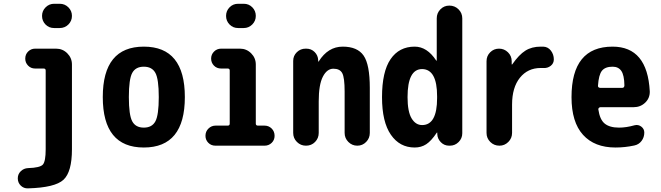

<svg xmlns="http://www.w3.org/2000/svg" viewBox="-20 -780 3540 1028"><path d="M280.3 -519.5Q315.4 -519.5 340.3 -494.6Q365.2 -469.7 365.2 -434.6V19.5Q365.2 140.6 319.8 182.6Q274.4 224.6 129.9 228.5Q107.4 229.5 91.3 213.9Q75.2 198.2 75.2 174.8Q75.2 152.3 91.3 136.7Q107.4 121.1 129.9 120.1Q195.3 118.2 210 100.6Q224.6 83 224.6 19.5V-402.3Q224.6 -413.1 213.9 -413.1H168Q145.5 -413.1 130.4 -428.7Q115.2 -444.3 115.2 -465.8Q115.2 -489.3 130.9 -504.4Q146.5 -519.5 168 -519.5ZM299.8 -759.8Q327.1 -759.8 346.2 -740.7Q365.2 -721.7 365.2 -694.8Q365.2 -668 346.2 -648.9Q327.1 -629.9 299.8 -629.9H269.5Q242.2 -629.9 223.6 -648.9Q205.1 -668 205.1 -694.8Q205.1 -721.7 224.1 -740.7Q243.2 -759.8 269.5 -759.8Z M688 -130.4Q706.1 -96.7 750 -96.7Q793.9 -96.7 812 -130.4Q830.1 -164.1 830.1 -260.3Q830.1 -356.4 812 -389.6Q793.9 -422.9 750 -422.9Q706.1 -422.9 688 -389.6Q669.9 -356.4 669.9 -260.3Q669.9 -164.1 688 -130.4ZM530.3 -260.3Q530.3 -530.3 750 -530.3Q969.7 -530.3 969.7 -260.3Q969.7 9.8 750 9.8Q530.3 9.8 530.3 -260.3Z M1396.5 -107.4Q1418.9 -107.4 1434.6 -91.8Q1450.2 -76.2 1450.2 -52.7Q1450.2 -30.3 1434.6 -15.1Q1418.9 0 1396.5 0H1133.8Q1110.4 0 1095.2 -15.6Q1080.1 -31.2 1080.1 -52.7Q1080.1 -76.2 1096.2 -91.8Q1112.3 -107.4 1133.8 -107.4H1199.2Q1210 -107.4 1210 -118.2V-402.3Q1210 -413.1 1199.2 -413.1H1164.1Q1140.6 -413.1 1125.5 -428.7Q1110.4 -444.3 1110.4 -466.3Q1110.4 -488.3 1126 -503.9Q1141.6 -519.5 1164.1 -519.5H1264.6Q1299.8 -519.5 1324.7 -494.6Q1349.6 -469.7 1349.6 -434.6V-118.2Q1349.6 -107.4 1361.3 -107.4ZM1254.9 -759.8H1285.2Q1312.5 -759.8 1331.1 -740.7Q1349.6 -721.7 1349.6 -694.8Q1349.6 -668 1330.6 -648.9Q1311.5 -629.9 1285.2 -629.9H1254.9Q1227.5 -629.9 1209 -648.9Q1190.4 -668 1190.4 -694.8Q1190.4 -721.7 1209 -740.7Q1227.5 -759.8 1254.9 -759.8Z M1960 -309.6V-68.4Q1960 -40 1940.4 -20Q1920.9 0 1893.1 0Q1865.2 0 1845.2 -20Q1825.2 -40 1825.2 -68.4V-290Q1825.2 -364.3 1812.5 -388.2Q1799.8 -412.1 1765.1 -412.1Q1730.5 -412.1 1708.5 -369.1Q1686.5 -326.2 1686.5 -237.3V-68.4Q1686.5 -40 1667 -20Q1647.5 0 1618.2 0Q1589.8 0 1569.8 -20Q1549.8 -40 1549.8 -68.4V-454.1Q1549.8 -481.4 1569.3 -500.5Q1588.9 -519.5 1616.2 -519.5H1620.1Q1646.5 -519.5 1664.6 -501.5Q1682.6 -483.4 1683.6 -458V-451.2Q1683.6 -450.2 1684.6 -450.2Q1686.5 -450.2 1686.5 -451.2Q1736.3 -530.3 1814.9 -530.3Q1893.6 -530.3 1926.8 -482.4Q1960 -434.6 1960 -309.6Z M2320.3 -254.9V-264.6Q2320.3 -409.2 2240.2 -410.2Q2162.1 -410.2 2162.1 -259.8Q2162.1 -182.6 2183.6 -146.5Q2205.1 -110.4 2240.2 -110.4Q2320.3 -110.4 2320.3 -254.9ZM2385.7 -750Q2415 -750 2435.1 -730Q2455.1 -710 2455.1 -681.6V-66.4Q2455.1 -39.1 2435.5 -19.5Q2416 0 2388.7 0H2384.8Q2358.4 0 2340.3 -18.6Q2322.3 -37.1 2321.3 -61.5V-69.3Q2321.3 -70.3 2320.3 -70.3Q2318.4 -70.3 2318.4 -69.3Q2289.1 -25.4 2262.2 -7.8Q2235.4 9.8 2200.2 9.8Q2120.1 9.8 2072.8 -58.6Q2025.4 -127 2025.4 -259.8Q2025.4 -396.5 2071.3 -463.4Q2117.2 -530.3 2200.2 -530.3Q2266.6 -530.3 2315.4 -456.1Q2315.4 -455.1 2317.4 -455.1Q2318.4 -455.1 2318.4 -456.1V-681.6Q2318.4 -710 2337.9 -730Q2357.4 -750 2385.7 -750Z M2888.7 -530.3Q2914.1 -529.3 2929.7 -508.8Q2945.3 -488.3 2945.3 -461.9Q2945.3 -440.4 2928.2 -427.2Q2911.1 -414.1 2888.7 -416H2875Q2805.7 -416 2763.7 -363.8Q2721.7 -311.5 2721.7 -219.7V-68.4Q2721.7 -40 2701.7 -20Q2681.6 0 2654.3 0Q2625 0 2605 -20Q2585 -40 2585 -68.4V-452.1Q2585 -480.5 2604.5 -500Q2624 -519.5 2651.9 -519.5Q2679.7 -519.5 2699.7 -500Q2719.7 -480.5 2719.7 -452.1V-435.5Q2719.7 -434.6 2720.7 -434.6Q2722.7 -434.6 2722.7 -435.5Q2758.8 -487.3 2793 -508.8Q2827.1 -530.3 2875 -530.3Z M3311.5 -309.6Q3322.3 -309.6 3323.2 -322.3Q3322.3 -377.9 3306.6 -400.4Q3291 -422.9 3259.8 -422.9Q3220.7 -422.9 3203.1 -401.4Q3185.5 -379.9 3181.6 -320.3Q3181.6 -310.5 3193.4 -309.6ZM3259.8 -530.3Q3446.3 -530.3 3459 -291Q3460 -254.9 3434.6 -230.5Q3409.2 -206.1 3373 -206.1H3194.3Q3190.4 -206.1 3186.5 -202.1Q3182.6 -198.2 3183.6 -194.3Q3191.4 -139.6 3217.8 -118.2Q3244.1 -96.7 3294.9 -96.7Q3333 -96.7 3377.9 -109.4Q3397.5 -114.3 3413.6 -102.1Q3429.7 -89.8 3429.7 -70.3Q3429.7 -44.9 3415 -25.4Q3400.4 -5.9 3376 -1Q3326.2 9.8 3275.4 9.8Q3163.1 9.8 3101.6 -58.1Q3040 -126 3040 -259.8Q3040 -530.3 3259.8 -530.3Z"/></svg>

Font: Rounded-X Mgen+ 1m bold
Style: Bold
Weight: 700
Designer: [Source Han Sans]
Ryoko NISHIZUKA  (kana & ideographs); Paul D. Hunt (Latin, Greek & Cyrillic); Wenlong ZHANG  (bopomofo
Version: Version 1.059.20150602